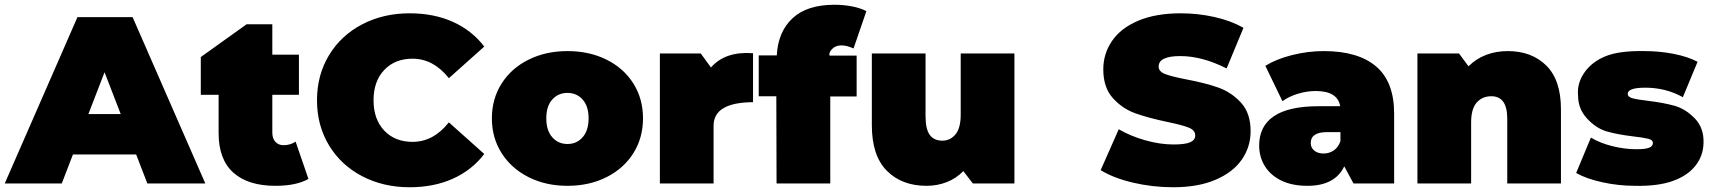

<svg xmlns="http://www.w3.org/2000/svg" viewBox="-39 -772 7202 808"><path d="M534 -122H268L221 0H-19L287 -700H519L825 0H581ZM469 -292 401 -468 333 -292Z M1259 -19Q1208 10 1120 10Q1005 10 943 -45.5Q881 -101 881 -212V-373H806V-532L999 -670H1107V-542H1219V-373H1107V-214Q1107 -189 1120 -175Q1133 -161 1154 -161Q1183 -161 1205 -176Z M1295 -350Q1295 -456 1345.5 -539.5Q1396 -623 1485 -669.5Q1574 -716 1685 -716Q1787 -716 1867 -680Q1947 -644 1999 -576L1850 -443Q1785 -525 1697 -525Q1623 -525 1578 -477.5Q1533 -430 1533 -350Q1533 -270 1578 -222.5Q1623 -175 1697 -175Q1785 -175 1850 -257L1999 -124Q1947 -56 1867 -20Q1787 16 1685 16Q1574 16 1485 -30.5Q1396 -77 1345.5 -160.5Q1295 -244 1295 -350Z M2031 -274Q2031 -356 2072 -420.5Q2113 -485 2185.5 -521Q2258 -557 2349 -557Q2441 -557 2513.5 -521Q2586 -485 2626.5 -420.5Q2667 -356 2667 -274Q2667 -192 2626.5 -127.5Q2586 -63 2513.5 -26.5Q2441 10 2349 10Q2258 10 2185.5 -26.5Q2113 -63 2072 -127.5Q2031 -192 2031 -274ZM2438 -274Q2438 -325 2413 -353Q2388 -381 2349 -381Q2310 -381 2285 -353Q2260 -325 2260 -274Q2260 -223 2285 -194.5Q2310 -166 2349 -166Q2388 -166 2413 -194.5Q2438 -223 2438 -274Z M3130 -548V-342Q2964 -341 2964 -243V0H2738V-547H2910L2953 -488Q3013 -557 3130 -548Z M3452 -538H3566V-366H3455V0H3229L3228 -367H3154V-539H3230Q3235 -638 3296 -695Q3357 -752 3473 -752Q3511 -752 3547 -745Q3583 -738 3607 -725L3553 -568Q3525 -581 3502 -581Q3477 -581 3462.5 -565.5Q3448 -550 3452 -538Z M4230 -547V0H4055L4015 -52Q3985 -21 3945 -5.5Q3905 10 3860 10Q3756 10 3693 -53.5Q3630 -117 3630 -245V-547H3856V-284Q3856 -228 3874 -204Q3892 -180 3927 -180Q3960 -180 3982 -206.5Q4004 -233 4004 -290V-547Z M4593 -56 4669 -228Q4719 -199 4781 -181.5Q4843 -164 4900 -164Q4949 -164 4970 -173.5Q4991 -183 4991 -202Q4991 -224 4963.5 -235Q4936 -246 4873 -259Q4792 -276 4738 -295.5Q4684 -315 4644 -359.5Q4604 -404 4604 -480Q4604 -546 4641 -600Q4678 -654 4751.5 -685Q4825 -716 4930 -716Q5002 -716 5071.5 -700.5Q5141 -685 5194 -655L5123 -484Q5020 -536 4928 -536Q4837 -536 4837 -492Q4837 -471 4864 -460.5Q4891 -450 4953 -438Q5033 -423 5088 -403.5Q5143 -384 5183.5 -340Q5224 -296 5224 -220Q5224 -154 5187 -100.5Q5150 -47 5076.5 -15.5Q5003 16 4898 16Q4811 16 4728.5 -3.5Q4646 -23 4593 -56Z M5828 -294V0H5657L5618 -72Q5579 10 5463 10Q5398 10 5352.5 -12.5Q5307 -35 5283.5 -73.5Q5260 -112 5260 -160Q5260 -241 5322 -283Q5384 -325 5510 -325H5601Q5590 -389 5498 -389Q5461 -389 5423 -377.5Q5385 -366 5358 -346L5286 -495Q5333 -524 5399.5 -540.5Q5466 -557 5532 -557Q5676 -557 5752 -492.5Q5828 -428 5828 -294ZM5602 -178V-216H5546Q5477 -216 5477 -170Q5477 -151 5491.5 -138.5Q5506 -126 5531 -126Q5555 -126 5574 -139Q5593 -152 5602 -178Z M6530 -312V0H6304V-273Q6304 -367 6237 -367Q6199 -367 6175.5 -340.5Q6152 -314 6152 -257V0H5926V-547H6101L6141 -493Q6173 -525 6215 -541Q6257 -557 6306 -557Q6407 -557 6468.5 -496Q6530 -435 6530 -312Z M6594 -44 6656 -193Q6694 -170 6746 -157Q6798 -144 6847 -144Q6886 -144 6901.5 -150.5Q6917 -157 6917 -170Q6917 -183 6897.5 -188Q6878 -193 6834 -198Q6767 -206 6722.5 -219Q6678 -232 6640 -273Q6602 -314 6602 -370Q6597 -421 6628.5 -466.5Q6660 -512 6718 -535.5Q6776 -559 6882 -557Q6944 -557 7003.5 -545.5Q7063 -534 7105 -512L7043 -363Q6971 -403 6885 -403Q6811 -403 6811 -377Q6811 -364 6831 -358.5Q6851 -353 6894 -348Q6961 -340 7007.5 -327Q7054 -314 7093 -274Q7132 -234 7130 -171Q7129 -116 7095.5 -74Q7062 -32 6999.5 -10Q6937 12 6842 10Q6772 10 6704 -5Q6636 -20 6594 -44Z"/></svg>

Font: AtCorfu Sans
Style: AtCorfu Sans Black
Weight: 900
Designer: Kostas Teopoulos
Foundry: Kostas Teopoulos
Version: Version 1.00 July 8, 2025, initial release